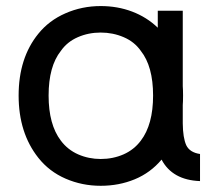

<svg xmlns="http://www.w3.org/2000/svg" viewBox="-20 -598 680 634"><path d="M640.5 -89.5V0Q549 -3.5 513.5 -71Q477 -27.5 425 -6Q373 15.5 312.5 15.5Q251 15.5 196.8 -8Q142.5 -31.5 106.5 -77Q41.5 -159 41.5 -282.5Q41.5 -406.5 106.5 -486.5Q142 -530.5 196 -554Q250.5 -578 312.5 -578Q368 -578 416.2 -559.8Q464.5 -541.5 501 -506.5V-562.5H583.5V-313.5Q584 -308 584.2 -300.2Q584.5 -292.5 584.5 -282.5Q584.5 -272 584.2 -264.2Q584 -256.5 583.5 -251V-190.5Q584 -143 595 -118.5Q606.5 -94.5 640.5 -89.5ZM485.5 -282.5Q485.5 -379 445 -430Q424 -460 388.5 -475.2Q353 -490.5 312.5 -490.5Q272 -490.5 237 -475.2Q202 -460 181 -430Q140.5 -379 140.5 -282.5Q140.5 -186.5 181 -133.5Q203.5 -103.5 238.2 -88.2Q273 -73 312.5 -73Q353 -73 387.8 -88.2Q422.5 -103.5 445 -133.5Q485.5 -186.5 485.5 -282.5Z"/></svg>

Font: Russisch Sans Medium
Style: Regular
Weight: 500
Width: 4
Designer: Michael Sharanda (font) & Cristiano Sobral (main changes)
Foundry: Michael Sharanda
Version: Version 2.00;September 8, 2020;FontCreator 13.0.0.2681 64-bi